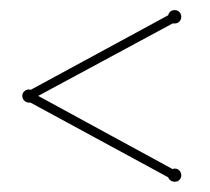

<svg xmlns="http://www.w3.org/2000/svg" viewBox="-20 -556 413 378"><path d="M319.8 -223.1Q320.8 -224.1 324.2 -224.1Q329.6 -224.1 333.3 -220.2Q336.9 -216.3 336.9 -210.9Q336.9 -205.6 333.3 -201.9Q329.6 -198.2 324.2 -198.2Q319.3 -198.2 315.9 -200.7Q312.5 -203.1 311 -207L40 -354H37.1Q31.7 -354 27.8 -357.9Q23.9 -361.8 23.9 -367.2Q23.9 -372.6 27.8 -376.2Q31.7 -379.9 37.1 -379.9Q39.1 -379.9 40 -378.9L311 -525.9Q314 -536.1 324.2 -536.1Q329.6 -536.1 333.3 -532.2Q336.9 -528.3 336.9 -522.9Q336.9 -517.6 333.3 -513.7Q329.6 -509.8 324.2 -509.8H319.8L55.2 -367.2Z"/></svg>

Font: Wire One
Style: Regular
Weight: 400
Designer: Alexei Vanyashin, Gayaneh Bagdasaryan
Foundry: Cyreal Type Foundry
Version: Version 1.000